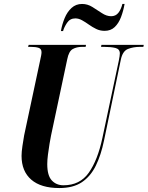

<svg xmlns="http://www.w3.org/2000/svg" viewBox="-20 -941 747 971"><path d="M280 10Q187 10 138 -32.5Q89 -75 89 -153Q89 -173 93.5 -203Q98 -233 102 -256L182 -631Q186 -649 188 -659.5Q190 -670 190 -677Q190 -694 175.5 -699Q161 -704 136 -704H122L125 -714H415L413 -704H395Q368 -704 348 -693Q328 -682 320 -641L238 -255Q235 -240 230.5 -213.5Q226 -187 222.5 -159Q219 -131 219 -111Q219 -53 242 -28.5Q265 -4 301 -4Q384 -4 429 -67.5Q474 -131 498 -244L581 -635Q586 -660 586 -671Q586 -693 563.5 -698.5Q541 -704 506 -704H491L493 -714H707L705 -704H687Q655 -704 627.5 -693.5Q600 -683 591 -639L506 -230Q491 -157 464.5 -103Q438 -49 394 -19.5Q350 10 280 10ZM509 -785Q486 -785 466.5 -794.5Q447 -804 429.5 -816.5Q412 -829 395 -838.5Q378 -848 361 -848Q334 -848 319 -825.5Q304 -803 299 -784H288Q294 -818 307 -849.5Q320 -881 342 -901Q364 -921 395 -921Q423 -921 447.5 -905.5Q472 -890 495.5 -874.5Q519 -859 542 -859Q565 -859 578.5 -876Q592 -893 599 -921H610Q604 -886 592 -854.5Q580 -823 560 -804Q540 -785 509 -785Z"/></svg>

Font: Noto Serif Display ExtraCondensed
Style: Bold Italic
Weight: 700
Width: 2
Italic angle: -12°
Designer: Monotype Design Team
Foundry: Monotype Imaging Inc.
Version: Version 2.009